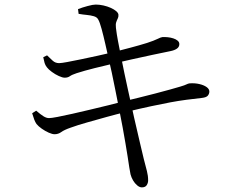

<svg xmlns="http://www.w3.org/2000/svg" viewBox="-20 -778 1040 840"><path d="M321.3 -738.1Q340.2 -745.5 363.5 -751.7Q386.8 -758 398.7 -758Q415.3 -758 432.5 -754.1Q449.8 -750.2 464.6 -743.6Q479.4 -736.9 488.6 -729Q497.7 -721 498.2 -713.2Q498.8 -703.9 495.1 -696.9Q491.4 -689.8 488.4 -680.8Q485.4 -671.8 487.2 -656.2Q490.8 -626.5 496.1 -599.1Q501.4 -571.7 510.6 -524.8Q524.1 -456.8 538.9 -389.6Q553.7 -322.4 567 -262.3Q580.4 -202.1 591.7 -155.7Q602.9 -109.3 608.9 -83.1Q617.4 -49.9 622.8 -29.5Q628.1 -9.1 628.1 11.5Q628.1 22.1 622.1 31.8Q616.1 41.6 600.8 41.8Q590.6 41.8 580.2 33Q569.7 24.3 562.1 11.2Q554.6 -1.8 551.1 -15Q549.1 -23.6 545.7 -44.9Q542.2 -66.1 538.2 -94.3Q534.2 -122.5 529 -150.3Q524.4 -179.7 516.9 -219.1Q509.4 -258.5 501 -301.6Q492.6 -344.7 484.3 -385.7Q476 -426.7 469 -460.4Q462 -494.2 457 -513.8Q449.2 -548.1 440.9 -584.9Q432.6 -621.7 424.6 -651.2Q416.6 -680.6 409.8 -692.5Q404.6 -702.9 390.6 -707Q376.5 -711.1 359.3 -712.7Q342 -714.3 323.9 -717.5ZM169.2 -527.6 185.9 -535.8Q198.8 -523.4 210.4 -512.6Q222 -501.8 238.6 -501.8Q248.2 -501.8 274 -506.6Q299.7 -511.4 334.2 -518.5Q368.6 -525.7 405.4 -533.7Q442.3 -541.7 472.9 -549.1Q514 -559.8 552.2 -569.8Q590.3 -579.9 623.2 -590.1Q654.8 -600.5 669.1 -607.7Q683.4 -614.9 690.2 -615.7Q701 -616.4 714 -615.1Q727 -613.8 738.3 -610.1Q749.6 -606.5 757.1 -600.2Q764.6 -593.9 764.6 -585.1Q764.6 -572.8 754.2 -565.4Q743.8 -557.9 725.4 -554.3Q693.1 -548.1 647.5 -538.1Q602 -528.1 558 -518.6Q514.1 -509.1 485.9 -502.1Q439.2 -491.3 394.2 -480Q349.1 -468.7 315.2 -457.8Q294.5 -451 285.7 -444.6Q276.8 -438.1 263 -438.1Q253.3 -438.1 237.4 -445.4Q221.5 -452.6 206.9 -463.4Q192.2 -474.2 185.2 -483.5Q178 -492.8 175.1 -502.5Q172.2 -512.2 169.2 -527.6ZM120.7 -282.5 138.3 -293.8Q157.6 -277.1 170.4 -269.2Q183.2 -261.3 194.5 -261.3Q204.5 -261.3 231.8 -266.5Q259.1 -271.7 296.7 -280.2Q334.3 -288.6 375.7 -298.6Q417.1 -308.6 455.3 -317.8Q493.4 -326.9 520.7 -334.5Q549.8 -341.4 586.4 -350.5Q623 -359.6 659.6 -369Q696.1 -378.4 725 -386.6Q753.9 -394.8 768.2 -399Q789.2 -405.2 796 -408.9Q802.8 -412.5 809.8 -413.3Q832.6 -414.9 852.1 -410.3Q871.7 -405.8 883.8 -397.2Q895.9 -388.6 895.9 -377.5Q895.9 -368.2 889.7 -360.1Q883.6 -352 864.2 -349.7Q827.9 -345.7 795.1 -341.4Q762.2 -337.1 725.5 -330.3Q688.9 -323.5 641.7 -313.4Q594.5 -303.3 529.5 -287.7Q493.5 -279.3 448.7 -266.9Q403.8 -254.4 361 -242.3Q318.2 -230.2 288.5 -219.3Q260.9 -209.7 248.1 -200.3Q235.3 -190.9 219.2 -190.7Q208.8 -190.7 193.2 -197.6Q177.5 -204.6 162.9 -214.9Q148.2 -225.2 139.8 -235.4Q134.4 -243.1 129.9 -254.6Q125.4 -266.2 120.7 -282.5Z"/></svg>

Font: Noto Serif KR
Style: Regular
Weight: 200
Designer: Ryoko NISHIZUKA 西塚涼子 (kana & ideographs); Frank Grießhammer (Latin, Greek & Cyrillic); Wenlong ZHANG 张文龙 (bopomofo); San
Foundry: Adobe
Version: Version 2.001;hotconv 1.1.0;makeotfexe 2.6.0